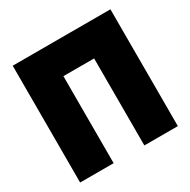

<svg xmlns="http://www.w3.org/2000/svg" viewBox="-167 -882 1063 1072"><g transform="rotate(-30 365.0 -346.5)"><path d="M680 30H464V-531H266V30H50V-723H680Z"/></g></svg>

Font: Repo
Style: ExtraBlack
Weight: 1000
Designer: Stefan Peev
Foundry: Context Ltd
Version: Version 001.000